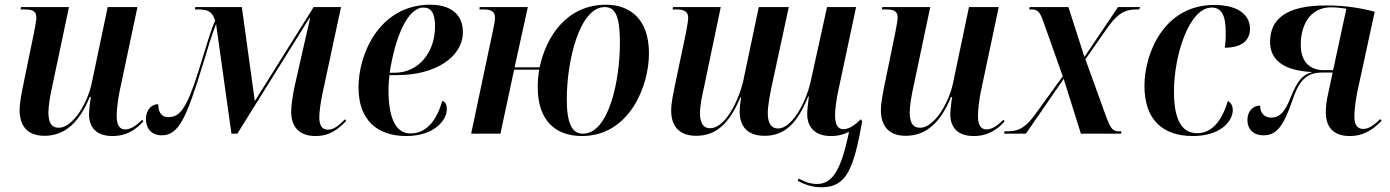

<svg xmlns="http://www.w3.org/2000/svg" viewBox="-20 -566 5887 813"><path d="M456 10C519 10 558 -20 587 -52L582 -59C559 -36 535 -18 510 -18C485 -18 474 -38 474 -77C474 -102 480 -147 486 -177L562 -536H436L369 -217C352 -131 289 -25 229 -25C197 -25 185 -48 185 -91C185 -116 193 -166 202 -204L272 -536H69L67 -526H83C118 -526 134 -519 134 -491C134 -480 129 -455 124 -428L80 -214C73 -179 63 -133 63 -100C63 -41 89 9 168 9C254 9 315 -46 360 -155H365C361 -136 357 -97 357 -81C357 -32 383 10 456 10Z M1316 10C1379 10 1415 -22 1446 -54L1441 -61C1409 -29 1391 -17 1368 -17C1346 -17 1332 -32 1332 -69C1332 -97 1339 -140 1347 -177L1424 -536H1308L1059 -138L1004 -536H807L805 -526H819C863 -526 880 -515 891 -478C877 -453 850 -360 820 -263C770 -105 741 -70 693 -70C660 -70 650 -96 650 -125C623 -125 598 -102 598 -62C598 -26 618 7 665 7C737 7 770 -68 838 -290C863 -372 878 -423 895 -464L960 0H985L1290 -489H1293L1228 -203C1219 -161 1213 -118 1213 -93C1213 -29 1247 10 1316 10Z M1700 10C1817 10 1872 -56 1872 -103C1872 -125 1865 -135 1853 -139C1829 -58 1788 -1 1718 -1C1659 -1 1625 -59 1625 -185C1625 -201 1627 -234 1629 -248H1664C1822 -248 1940 -324 1940 -430C1940 -504 1890 -546 1802 -546C1587 -546 1498 -338 1498 -196C1498 -57 1578 10 1700 10ZM1651 -258H1630C1654 -413 1707 -534 1773 -534C1806 -534 1822 -511 1822 -453C1822 -345 1753 -258 1651 -258Z M2444 10C2644 10 2728 -200 2728 -340C2728 -486 2647 -546 2546 -546C2381 -546 2293 -413 2265 -281H2159L2215 -536H2011L2010 -526H2025C2059 -526 2076 -518 2076 -491C2076 -478 2072 -457 2067 -435L1975 0H2099L2157 -271H2263C2259 -246 2257 -220 2257 -196C2257 -57 2331 10 2444 10ZM2448 0C2403 0 2380 -41 2380 -147C2380 -306 2433 -536 2541 -536C2586 -536 2605 -496 2605 -386C2605 -227 2559 0 2448 0Z M3459 227C3566 227 3595 147 3631 -53L3630 -52V-53L3625 -61C3601 -37 3576 -19 3551 -19C3527 -19 3516 -39 3516 -79C3516 -104 3522 -147 3529 -179L3605 -536H3482L3412 -218C3392 -131 3333 -22 3275 -22C3243 -22 3231 -49 3231 -87C3231 -116 3240 -164 3247 -198L3320 -536H3193L3126 -218C3101 -121 3045 -23 2987 -23C2954 -23 2944 -51 2944 -88C2944 -117 2953 -163 2962 -201L3032 -536H2830L2828 -526H2842C2877 -526 2894 -518 2894 -490C2894 -479 2890 -457 2885 -429L2840 -215C2833 -179 2822 -134 2822 -98C2822 -35 2853 9 2928 9C3011 9 3068 -41 3115 -154L3118 -153C3116 -142 3112 -110 3112 -95C3112 -34 3141 9 3218 9C3301 9 3356 -42 3402 -157H3405C3403 -142 3398 -101 3398 -83C3398 -30 3428 10 3499 10C3529 10 3554 3 3575 -8C3541 160 3502 213 3440 213C3411 213 3385 203 3362 190L3358 200C3391 217 3421 227 3459 227Z M4103 10C4166 10 4205 -20 4234 -52L4229 -59C4206 -36 4182 -18 4157 -18C4132 -18 4121 -38 4121 -77C4121 -102 4127 -147 4133 -177L4209 -536H4083L4016 -217C3999 -131 3936 -25 3876 -25C3844 -25 3832 -48 3832 -91C3832 -116 3840 -166 3849 -204L3919 -536H3716L3714 -526H3730C3765 -526 3781 -519 3781 -491C3781 -480 3776 -455 3771 -428L3727 -214C3720 -179 3710 -133 3710 -100C3710 -41 3736 9 3815 9C3901 9 3962 -46 4007 -155H4012C4008 -136 4004 -97 4004 -81C4004 -32 4030 10 4103 10Z M4232 0H4324L4484 -232L4557 0H4727L4729 -10H4720C4692 -10 4684 -18 4662 -77L4576 -315L4674 -455C4717 -514 4749 -526 4792 -526H4804L4807 -536H4714L4572 -325L4504 -536H4340L4338 -526H4349C4376 -526 4384 -513 4399 -472L4480 -243L4360 -77C4318 -21 4290 -10 4244 -10H4233Z M5031 10C5146 10 5200 -51 5200 -100C5200 -121 5190 -133 5179 -138C5151 -46 5107 -2 5049 -2C4984 -2 4951 -59 4951 -179C4951 -331 5015 -534 5111 -534C5151 -534 5170 -503 5170 -431C5171 -405 5169 -383 5166 -364C5245 -364 5273 -401 5273 -444C5273 -497 5231 -545 5121 -545C4909 -545 4826 -340 4826 -203C4826 -57 4905 10 5031 10Z M5695 10C5758 10 5798 -22 5830 -54L5825 -62C5797 -36 5777 -20 5752 -20C5727 -20 5715 -38 5715 -72C5715 -102 5720 -139 5727 -175L5801 -516C5753 -530 5680 -543 5596 -543C5422 -543 5358 -483 5358 -388C5358 -308 5422 -266 5537 -261C5494 -249 5473 -223 5445 -153C5420 -91 5399 -68 5363 -68C5329 -68 5315 -94 5316 -119C5288 -119 5262 -97 5262 -58C5262 -19 5288 7 5330 7C5385 7 5415 -30 5455 -148C5486 -239 5523 -259 5582 -259H5623L5605 -175C5597 -141 5594 -113 5594 -89C5594 -34 5621 10 5695 10ZM5585 -269C5525 -269 5488 -306 5488 -376C5488 -461 5527 -535 5617 -535C5641 -535 5662 -532 5681 -529L5625 -269Z"/></svg>

Font: Noto Serif Display SemiCondensed SemiBold
Style: Italic
Weight: 600
Width: 4
Italic angle: -12°
Designer: Monotype Design Team
Foundry: Monotype Imaging Inc.
Version: Version 2.009